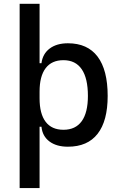

<svg xmlns="http://www.w3.org/2000/svg" viewBox="-20 -752 626 997"><path d="M82 224.6V-732.4H185.5V224.6ZM332.5 9.8Q272.9 9.8 236.6 -17.6Q200.2 -44.9 195.3 -93.8H150.4L185.5 -241.2Q185.5 -161.1 217 -119.6Q248.5 -78.1 309.6 -78.1Q372.1 -78.1 404.3 -122.6Q436.5 -167 436.5 -253.9Q436.5 -345.7 404.3 -392.6Q372.1 -439.5 309.6 -439.5Q248.5 -439.5 217 -397.9Q185.5 -356.4 185.5 -276.4L150.4 -423.8H195.3Q201.7 -472.7 238 -500Q274.4 -527.3 332.5 -527.3Q434.6 -527.3 486.8 -458Q539.1 -388.7 539.1 -253.9Q539.1 -124 486.8 -57.1Q434.6 9.8 332.5 9.8Z"/></svg>

Font: Cascadia Mono PL
Style: Regular
Weight: 400
Monospace: yes
Designer: Aaron Bell
Foundry: Saja Typeworks
Version: Version 2102.003